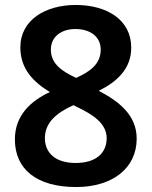

<svg xmlns="http://www.w3.org/2000/svg" viewBox="-20 -744 612 774"><path d="M285 -724C164 -724 62 -664 62 -553C62 -466 115 -413 181 -373C104 -337 40 -279 40 -182C40 -61 129 10 287 10C432 10 531 -65 531 -185C531 -281 458 -336 378 -378C451 -414 509 -466 509 -552C509 -665 410 -724 285 -724ZM284 -627C344 -627 386 -596 386 -544C386 -484 340 -454 287 -430C231 -456 185 -486 185 -544C185 -596 227 -627 284 -627ZM161 -187C161 -248 205 -288 276 -320L290 -313C353 -283 410 -247 410 -187C410 -127 367 -87 285 -87C202 -87 161 -129 161 -187Z"/></svg>

Font: Noto Sans Vithkuqi SemiBold
Style: Regular
Weight: 600
Version: Version 1.001